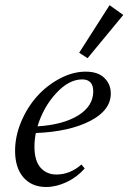

<svg xmlns="http://www.w3.org/2000/svg" viewBox="-20 -728 507 759"><path d="M326.2 -498 293 -519.5 413.1 -707.5 467.3 -668.9ZM162.1 11.2Q105.5 11.2 72.5 -26.9Q39.6 -64.9 39.6 -131.8Q39.6 -189.5 63.7 -246.8Q87.9 -304.2 126.7 -347.4Q165.5 -390.6 216.8 -417.7Q268.1 -444.8 318.8 -444.8Q367.2 -444.8 392.6 -419.9Q418 -395 418 -358.4Q418 -292 336.2 -249.8Q254.4 -207.5 121.6 -202.1Q116.2 -173.8 116.2 -148.4Q116.2 -92.8 140.1 -65.4Q164.1 -38.1 203.1 -38.1Q256.8 -38.1 301.8 -77.6L314.9 -62Q284.7 -27.8 243.7 -8.3Q202.6 11.2 162.1 11.2ZM304.7 -414.1Q252 -414.1 201.4 -358.9Q150.9 -303.7 128.4 -228.5Q229.5 -234.9 289.1 -271.7Q348.6 -308.6 348.6 -366.7Q348.6 -414.1 304.7 -414.1Z"/></svg>

Font: Elstob
Style: Italic
Weight: 400
Italic angle: -20°
Designer: Peter S. Baker
Version: Version 1.015